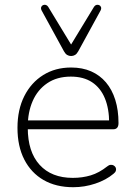

<svg xmlns="http://www.w3.org/2000/svg" viewBox="-20 -774 563 802"><path d="M286 8Q214 8 162 -22Q110 -52 81.5 -107.5Q53 -163 53 -240Q53 -316 81.5 -372.5Q110 -429 160.5 -460.5Q211 -492 277 -492Q324 -492 360.5 -476Q397 -460 422.5 -430Q448 -400 461.5 -357Q475 -314 475 -260Q475 -247 469.5 -240.5Q464 -234 453 -234H80V-271H453L436 -259Q436 -320 418 -363.5Q400 -407 364.5 -430.5Q329 -454 276 -454Q218 -454 177.5 -426.5Q137 -399 116.5 -352Q96 -305 96 -245V-240Q96 -140 145.5 -85.5Q195 -31 284 -31Q324 -31 359 -41.5Q394 -52 428 -79Q435 -85 442.5 -85.5Q450 -86 455.5 -82.5Q461 -79 463.5 -73.5Q466 -68 464 -61Q462 -54 454 -48Q423 -22 378 -7Q333 8 286 8ZM277 -540Q268 -540 260.5 -544.5Q253 -549 247 -560L154 -730Q150 -738 152 -744Q154 -750 159.5 -752.5Q165 -755 171 -753.5Q177 -752 181 -746L277 -588L373 -746Q377 -752 383 -753.5Q389 -755 394.5 -752.5Q400 -750 402 -744Q404 -738 400 -730L307 -560Q301 -549 293.5 -544.5Q286 -540 277 -540Z"/></svg>

Font: Nunito ExtraLight
Style: Regular
Weight: 200
Designer: Vernon Adams
Foundry: Vernon Adams
Version: Version 3.602